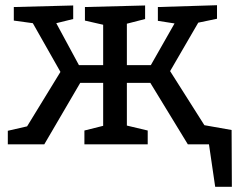

<svg xmlns="http://www.w3.org/2000/svg" viewBox="-20 -554 911 737"><path d="M10 0V-52L84 -69L212 -278L106 -465L33 -475V-527L261 -533V-481L196 -465L283 -304H376V-459L306 -475V-527L537 -533V-481L467 -463V-304H559L650 -464L586 -474V-527L813 -534V-482L741 -467L633 -281L768 -68L841 -52V0H701L557 -236H467V-72L547 -53V0H304V-53L376 -71V-236H288L150 0ZM699 -85 869 -55 870 163H806L782 -1L718 0Z"/></svg>

Font: Bitter Medium
Style: Regular
Weight: 500
Designer: Sol Matas, and Bitter project Authors
Foundry: Sol Matas
Version: Version 2.001